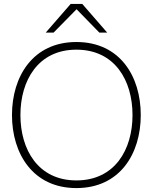

<svg xmlns="http://www.w3.org/2000/svg" viewBox="-20 -946 779 978"><path d="M369 12C591 12 697 -163 697 -360C697 -557 591 -732 369 -732C148 -732 41 -557 41 -360C41 -163 148 12 369 12ZM84 -360C84 -536 174 -693 369 -693C565 -693 655 -536 655 -360C655 -184 565 -27 369 -27C174 -27 84 -184 84 -360ZM213 -780H253L370 -899L486 -780H526L399 -926H340Z"/></svg>

Font: Aspekta 150
Style: Regular
Weight: 150
Designer: Ivo Dolenc
Version: Version 2.000